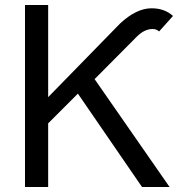

<svg xmlns="http://www.w3.org/2000/svg" viewBox="-20 -749 713 769"><path d="M172.9 -254.9V0H80.1V-729H172.9V-359.9L460.9 -654.8Q526.4 -715.8 586.9 -715.8Q639.2 -715.8 672.9 -685.1L617.2 -623Q607.4 -632.8 590.8 -632.8Q558.6 -632.8 527.8 -602.1L358.9 -432.1L659.2 0H548.8L292 -374Z"/></svg>

Font: Miedinger*
Style: Book
Weight: 400
Version: Version 001.000